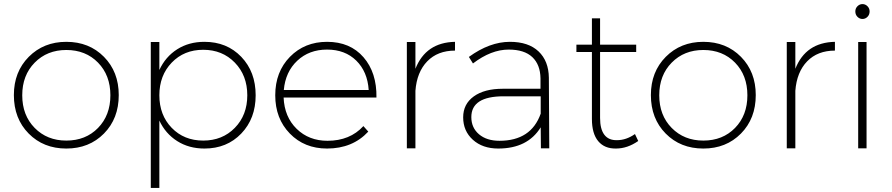

<svg xmlns="http://www.w3.org/2000/svg" viewBox="-20 -727 4372 941"><path d="M305 -522Q417 -522 489.5 -448.5Q562 -375 562 -261Q562 -146 489.5 -72.5Q417 1 305 1Q193 1 120.5 -72.5Q48 -146 48 -261Q48 -375 121 -448.5Q194 -522 305 -522ZM305 -482Q211 -482 150 -420Q89 -358 89 -260Q89 -162 150 -100Q211 -38 305 -38Q400 -38 460.5 -100Q521 -162 521 -260Q521 -358 460.5 -420Q400 -482 305 -482Z M982 -522Q1092 -522 1162.5 -448.5Q1233 -375 1233 -260Q1233 -146 1162.5 -72.5Q1092 1 982 1Q906 1 848.5 -35.5Q791 -72 761 -136V194H719V-521H761V-384Q791 -449 848.5 -485.5Q906 -522 982 -522ZM821.5 -100.5Q882 -38 976 -38Q1070 -38 1131 -100.5Q1192 -163 1192 -260Q1192 -357 1131 -420Q1070 -483 976 -483Q882 -483 821.5 -420Q761 -357 761 -260Q761 -163 821.5 -100.5Z M1583 -522Q1696 -522 1761.5 -446.5Q1827 -371 1825 -249H1370Q1374 -154 1434 -95.5Q1494 -37 1585 -37Q1695 -37 1761 -109L1785 -82Q1708 1 1583 1Q1472 1 1400.5 -72.5Q1329 -146 1329 -260Q1329 -375 1401 -448.5Q1473 -522 1583 -522ZM1371 -286H1787Q1781 -376 1726 -430Q1671 -484 1583 -484Q1495 -484 1437 -429.5Q1379 -375 1371 -286Z M2016 -390Q2067 -519 2210 -522V-479Q2125 -479 2074 -426.5Q2023 -374 2016 -282V0H1974V-521H2016Z M2672 0H2631L2630 -103Q2566 1 2422 1Q2345 1 2297.5 -42Q2250 -85 2250 -152Q2250 -217 2302 -254.5Q2354 -292 2444 -292H2629V-343Q2628 -410 2589 -447Q2550 -484 2473 -484Q2387 -484 2298 -416L2278 -448Q2380 -522 2479 -522Q2570 -522 2619.5 -475Q2669 -428 2670 -346ZM2428 -37Q2583 -37 2630 -170V-255H2448Q2290 -255 2290 -153Q2290 -101 2327.5 -69Q2365 -37 2428 -37Z M3092 -70 3108 -36Q3055 1 2999 1Q2943 2 2912 -35Q2881 -72 2881 -144V-472H2805V-508H2881V-637H2921V-508H3098V-472H2921V-149Q2921 -94 2942 -66.5Q2963 -39 3004 -40Q3049 -40 3092 -70Z M3427 -522Q3539 -522 3611.5 -448.5Q3684 -375 3684 -261Q3684 -146 3611.5 -72.5Q3539 1 3427 1Q3315 1 3242.5 -72.5Q3170 -146 3170 -261Q3170 -375 3243 -448.5Q3316 -522 3427 -522ZM3427 -482Q3333 -482 3272 -420Q3211 -358 3211 -260Q3211 -162 3272 -100Q3333 -38 3427 -38Q3522 -38 3582.5 -100Q3643 -162 3643 -260Q3643 -358 3582.5 -420Q3522 -482 3427 -482Z M3878 -390Q3929 -519 4072 -522V-479Q3987 -479 3936 -426.5Q3885 -374 3878 -282V0H3836V-521H3878Z M4242 -671Q4242 -655 4231.5 -644.5Q4221 -634 4207 -634Q4193 -634 4182.5 -644.5Q4172 -655 4172 -671Q4172 -686 4182.5 -696.5Q4193 -707 4207 -707Q4221 -707 4231.5 -696.5Q4242 -686 4242 -671ZM4227 -521V0H4186V-521Z"/></svg>

Font: Montserrat Ultra Light
Style: Regular
Weight: 200
Designer: Julieta Ulanovsky
Foundry: Julieta Ulanovsky
Version: Version 3.100;PS 003.100;hotconv 1.0.88;makeotf.lib2.5.64775